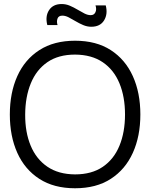

<svg xmlns="http://www.w3.org/2000/svg" viewBox="-20 -942 764 976"><path d="M361.5 15Q254 15 180 -32.8Q106 -80.5 68 -165Q30 -249.5 30 -360Q30 -470.5 68 -555Q106 -639.5 180 -687.2Q254 -735 361.5 -735Q469.5 -735 543.2 -687.2Q617 -639.5 655.2 -555Q693.5 -470.5 693.5 -360Q693.5 -249.5 655.2 -165Q617 -80.5 543.2 -32.8Q469.5 15 361.5 15ZM361.5 -55.5Q446 -55.5 502.5 -94Q559 -132.5 587.2 -201.2Q615.5 -270 615.5 -360Q615.5 -450 587.2 -518.5Q559 -587 502.5 -625.5Q446 -664 361.5 -664.5Q277 -664.5 221 -626Q165 -587.5 136.8 -518.8Q108.5 -450 108 -360Q107.5 -270 135.8 -201.8Q164 -133.5 220.5 -94.8Q277 -56 361.5 -55.5ZM444 -806Q423 -806 403 -814.5Q383 -823 364.2 -834.2Q345.5 -845.5 328.8 -854Q312 -862.5 297 -862.5Q277.5 -862.5 272.2 -847.2Q267 -832 272.5 -814.5H220.5Q209 -859 229.2 -890.2Q249.5 -921.5 293.5 -921.5Q315 -921.5 335 -913Q355 -904.5 373.8 -893.2Q392.5 -882 409.2 -873.5Q426 -865 441 -865Q458.5 -865 465.2 -880Q472 -895 465.5 -914.5H517.5Q529 -870.5 509 -838.2Q489 -806 444 -806Z"/></svg>

Font: Manrope ExtraLight
Style: Regular
Weight: 400
Version: Version 4.504